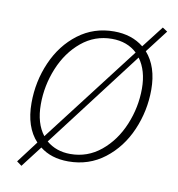

<svg xmlns="http://www.w3.org/2000/svg" viewBox="-90 -848 927 1001"><g transform="rotate(10 373.0 -347.0)"><path d="M717 -749 625 -629Q688 -558 688 -436Q688 -324 644 -222Q600 -120 517.5 -56.5Q435 7 326 7Q235 7 176 -40L90 72L64 53L151 -62Q85 -133 85 -260Q85 -374 129.5 -476Q174 -578 256 -640Q338 -702 445 -702Q539 -702 602 -651L691 -766ZM134 -262Q134 -161 181 -101L574 -613Q522 -662 441 -662Q350 -662 280 -604Q210 -546 172 -453.5Q134 -361 134 -262ZM639 -433Q639 -529 594 -590L203 -77Q255 -33 330 -33Q421 -33 491.5 -91Q562 -149 600.5 -241.5Q639 -334 639 -433Z"/></g></svg>

Font: Bitter Pro Light
Style: Italic
Weight: 300
Italic angle: -9°
Designer: Sol Matas, and Bitter project Authors
Foundry: Sol Matas
Version: Version 1.010